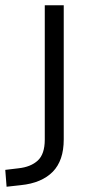

<svg xmlns="http://www.w3.org/2000/svg" viewBox="-81 -516 347 729"><path d="M-56 193 -61 129 -11 123Q36 118 62.5 93.5Q89 69 89 14V-496H161V13Q161 54 150.5 84.5Q140 115 119.5 136Q99 157 68.5 170Q38 183 -2 187Z"/></svg>

Font: Nunito Sans 6pt Light
Style: Regular
Weight: 300
Version: Version 3.101;gftools[0.9.27]